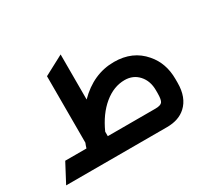

<svg xmlns="http://www.w3.org/2000/svg" viewBox="-128 -856 1162 1066"><g transform="rotate(-30 453.0 -322.5)"><path d="M356.9 -356Q460 -460.9 591.8 -460.9Q710.9 -460.9 780.8 -378.9Q840.8 -310.1 840.8 -208V-184.1Q840.8 -89.8 787.1 -41Q742.2 0 667 0H20L84 -121.1H220.2Q224.1 -135.3 231 -151.9V-578.1L356.9 -645ZM715.8 -189V-208Q715.8 -268.1 681.4 -306.2Q647 -344.2 592.8 -344.2Q522.9 -344.2 460.4 -292.7Q397.9 -241.2 356.9 -149.9V-121.1H662.1Q695.3 -121.1 705.6 -134Q715.8 -147 715.8 -189Z"/></g></svg>

Font: Tajawal
Style: Bold
Weight: 700
Designer: Boutros Fonts
Foundry: Created by Boutros International 2017
Version: Version 1.700